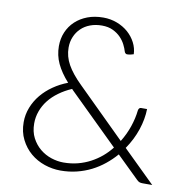

<svg xmlns="http://www.w3.org/2000/svg" viewBox="-81 -793 852 878"><g transform="rotate(10 345.5 -353.5)"><path d="M329.1 -715.3Q362.8 -715.3 392.8 -703.9Q422.9 -692.4 445.1 -672.9Q467.3 -653.3 480.5 -627.7Q493.7 -602.1 494.6 -574.2Q487.8 -572.3 482.4 -570.8Q470.7 -568.4 464.4 -568.4Q460.4 -568.4 456.8 -571.5Q453.1 -574.7 451.7 -580.1Q448.2 -592.8 439.7 -609.9Q431.2 -627 416.7 -642.1Q402.3 -657.2 380.6 -667.7Q358.9 -678.2 329.1 -678.2Q299.3 -678.2 274.7 -668.9Q250 -659.7 232.7 -642.8Q215.3 -626 205.6 -603Q195.8 -580.1 195.8 -552.7Q195.8 -511.7 216.8 -474.1Q237.8 -436.5 281.7 -393.6L504.9 -173.3Q527.3 -209.5 540.5 -248.5Q553.7 -287.6 557.6 -324.2Q558.6 -330.6 561.8 -334.2Q564.9 -337.9 570.8 -337.9H598.1Q597.2 -291 580.6 -241.2Q564 -191.4 532.7 -146L681.6 0H637.2Q628.4 0 622.6 -2Q616.7 -3.9 609.4 -11.2L506.8 -111.3Q484.4 -85.4 457.3 -63.5Q430.2 -41.5 398.7 -25.6Q367.2 -9.8 331.5 -1Q295.9 7.8 256.3 7.8Q218.8 7.8 182.1 -4.6Q145.5 -17.1 116.9 -41.3Q88.4 -65.4 70.6 -100.8Q52.7 -136.2 52.7 -181.2Q52.7 -216.8 65.7 -249.8Q78.6 -282.7 101.1 -309.8Q123.5 -336.9 154.5 -358.4Q185.5 -379.9 221.7 -393.6Q186 -433.6 168.5 -471.2Q150.9 -508.8 150.9 -551.8Q150.9 -586.9 163.6 -616.7Q176.3 -646.5 199.7 -668.5Q223.1 -690.4 255.9 -702.9Q288.6 -715.3 329.1 -715.3ZM101.1 -184.1Q101.1 -145.5 116 -116.9Q130.9 -88.4 154.3 -69.1Q177.7 -49.8 206.5 -40.3Q235.4 -30.8 263.2 -30.8Q298.3 -30.8 329.6 -38.8Q360.8 -46.9 387.9 -61.3Q415 -75.7 438 -95Q460.9 -114.3 479.5 -138.2L250 -363.3Q247.1 -366.2 244.6 -369.1Q211.9 -355 185.1 -335.4Q158.2 -315.9 139.6 -292.2Q121.1 -268.6 111.1 -241Q101.1 -213.4 101.1 -184.1Z"/></g></svg>

Font: Kantumruy Light
Style: Regular
Weight: 300
Foundry: Sovichet Tep
Version: Version 1.3000